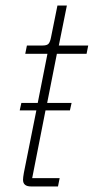

<svg xmlns="http://www.w3.org/2000/svg" viewBox="-20 -672 338 692"><path d="M189 0H92Q63 0 63 -24Q63 -32 66 -49L111 -274H51L57 -301H116L151 -478H71L77 -508H134Q150 -508 155.5 -515Q161 -522 164 -538L187 -652H221L192 -508H298L292 -478H185L150 -301H238L232 -274H144L96 -30H195Z"/></svg>

Font: IBM Plex Sans Condensed ExtraLight
Style: Italic
Weight: 200
Width: 3
Italic angle: -11°
Designer: Mike Abbink, Paul van der Laan, Pieter van Rosmalen
Foundry: Bold Monday
Version: Version 1.3